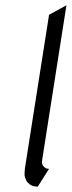

<svg xmlns="http://www.w3.org/2000/svg" viewBox="-20 -708 272 728"><path d="M73.2 -43V-50.8L74.2 -67.9L166 -651.9L231.9 -688L140.1 -103L139.2 -94.2V-89.8L142.1 -81.1L147 -75.2L153.8 -69.8L158.2 -68.8L166 -67.9L123 0L107.9 -2L102.1 -3.9L94.2 -7.8L84 -17.1L81.1 -21L75.2 -34.2Z"/></svg>

Font: Petahja
Style: Italic
Weight: 400
Designer: T. Christopher White
Version: Version 1.1